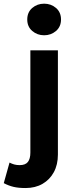

<svg xmlns="http://www.w3.org/2000/svg" viewBox="-90 -772 398 1018"><path d="M45.5 225Q8 225 -18.2 218.8Q-44.5 212.5 -70 199L-39.5 90Q-27 96.5 -14.5 100Q-2 103.5 14.5 103.5Q44.5 103.5 57.8 86.8Q71 70 71 37V-505H217V47.5Q217 101 195.5 140.8Q174 180.5 135.5 202.8Q97 225 45.5 225ZM144 -585Q107.5 -585 81 -607.8Q54.5 -630.5 54.5 -668.5Q54.5 -707 81 -729.8Q107.5 -752.5 144 -752.5Q180.5 -752.5 207 -729.8Q233.5 -707 233.5 -668.5Q233.5 -630.5 207 -607.8Q180.5 -585 144 -585Z"/></svg>

Font: Geologica Roman SemiBold
Style: Regular
Weight: 600
Designer: Sindre Bremnes, Frode Helland
Foundry: Monokrom Skriftforlag AS
Version: Version 1.010;gftools[0.9.28]